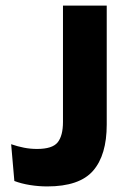

<svg xmlns="http://www.w3.org/2000/svg" viewBox="-20 -659 456 689"><path d="M149.5 10Q118.5 10 87.5 5Q56.5 0 31.5 -9.5L20 -141.5Q43 -133.5 66 -129Q89 -124.5 113 -124.5Q168 -124.5 187 -148.2Q206 -172 206 -221.5V-639H363V-212Q363 -102.5 314 -46.2Q265 10 149.5 10Z"/></svg>

Font: Anek Kannada Medium
Style: Bold
Weight: 700
Version: Version 1.003